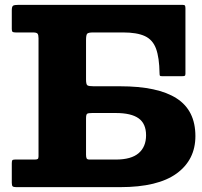

<svg xmlns="http://www.w3.org/2000/svg" viewBox="-20 -770 830 790"><path d="M122.5 -113.5Q131.5 -113.5 135 -115.8Q138.5 -118 138.5 -126.5V-612.5Q138.5 -626.5 134.5 -631.5Q130.5 -636.5 115.5 -636.5H44.5Q35 -636.5 31.8 -639Q28.5 -641.5 28.5 -650.5V-727Q28.5 -743.5 34.2 -746.8Q40 -750 55.5 -750H731Q739 -750 741 -747Q743 -744 743 -735.5V-466.5Q743 -459.5 739.8 -458Q736.5 -456.5 729 -456.5H646.5Q639 -456.5 637.8 -459Q636.5 -461.5 636.5 -468.5Q635.5 -533 622 -569.8Q608.5 -606.5 576 -621.5Q543.5 -636.5 486.5 -636.5H363Q343 -636.5 338.5 -631Q334 -625.5 334 -605V-443Q334 -422.5 339.8 -418.8Q345.5 -415 366 -415H474.5Q629.5 -415 706.8 -365.2Q784 -315.5 784 -210Q784 -112.5 706.8 -56.2Q629.5 0 474.5 0H47Q36 0 32.2 -3.2Q28.5 -6.5 28.5 -18V-97Q28.5 -106 30.2 -109.8Q32 -113.5 41 -113.5ZM359 -305Q343.5 -305 338.8 -302Q334 -299 334 -283V-133Q334 -123 336.5 -118.2Q339 -113.5 348.5 -113.5H456.5Q520 -113.5 550.5 -139.8Q581 -166 581 -213.5Q581 -261 550.5 -283Q520 -305 456.5 -305Z"/></svg>

Font: Besley* Heavy
Style: Regular
Weight: 800
Designer: Owen Earl
Foundry: indestructible type*
Version: Version 3.000; ttfautohint (v1.8.3)